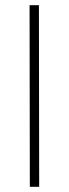

<svg xmlns="http://www.w3.org/2000/svg" viewBox="-20 -720 266 740"><path d="M94 -700H130L131 0H95Z"/></svg>

Font: Panefresco 1wt
Style: Regular
Weight: 250
Version: Version 1.000